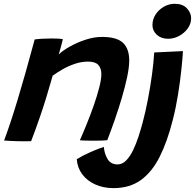

<svg xmlns="http://www.w3.org/2000/svg" viewBox="-20 -720 1011 988"><path d="M140 6.5Q126 7 107 7Q88 7 68.5 6.5Q52 6 31 5Q10 4 1 3Q32.5 -80.5 70.5 -206Q108.5 -331.5 158.5 -517Q176 -519.5 199.2 -520.8Q222.5 -522 246 -522Q262.5 -522 277.5 -521.2Q292.5 -520.5 303.5 -518.5Q302.5 -514 298.8 -499.2Q295 -484.5 290.2 -467.5Q285.5 -450.5 282 -439.5Q301 -458.5 337.8 -479.5Q374.5 -500.5 418.8 -515.2Q463 -530 505 -530Q581 -530 613 -499.5Q645 -469 645 -409Q645 -374.5 634.5 -324.5Q624 -274.5 607.2 -217.8Q590.5 -161 570.8 -104.2Q551 -47.5 532 1.5Q509 4 463 4Q440.5 4 420.8 3.5Q401 3 391 1.5Q406.5 -33 425.5 -79.8Q444.5 -126.5 461.8 -175.5Q479 -224.5 490.2 -267.8Q501.5 -311 501.5 -339Q501.5 -369 485.8 -386Q470 -403 433 -403Q398.5 -403 364.2 -391.2Q330 -379.5 300.8 -362.5Q271.5 -345.5 251 -330.5Q217 -209.5 186.8 -122Q156.5 -34.5 140 6.5ZM880 -700.5Q920 -700.5 941.8 -677.2Q963.5 -654 963.5 -626Q963.5 -597.5 946 -573.5Q928.5 -549.5 901.5 -535Q874.5 -520.5 845 -520.5Q809.5 -520.5 787 -541Q764.5 -561.5 764.5 -591Q764.5 -620.5 780.5 -645.2Q796.5 -670 822.8 -685.2Q849 -700.5 880 -700.5ZM869 -102.5Q841 8.5 801.5 87Q762 165.5 704.5 206.8Q647 248 564.5 248Q512 248 470.2 229.2Q428.5 210.5 403.2 176.8Q378 143 375 99Q407 79.5 446.8 62Q486.5 44.5 514.5 36Q516.5 69 533 97.5Q549.5 126 585 126Q609.5 126 629.2 105.8Q649 85.5 664.8 53Q680.5 20.5 692.8 -17.5Q705 -55.5 714.5 -91Q729 -145.5 741.2 -209Q753.5 -272.5 762 -335.2Q770.5 -398 773.5 -450L921.5 -457Q919.5 -420.5 913.2 -360.8Q907 -301 896 -232.8Q885 -164.5 869 -102.5Z"/></svg>

Font: Grandstander SemiBold
Style: Italic
Weight: 600
Italic angle: -15°
Designer: Tyler Finck
Foundry: Etcetera Type Co
Version: Version 1.200; ttfautohint (v1.8.3)